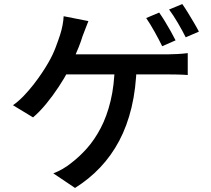

<svg xmlns="http://www.w3.org/2000/svg" viewBox="-20 -860 1040 947"><path d="M765 -798Q778 -780 793 -755.5Q808 -731 822 -706Q836 -681 846 -661L780 -632Q765 -663 743 -702.5Q721 -742 701 -771ZM879 -840Q892 -822 907.5 -796.5Q923 -771 937.5 -746.5Q952 -722 961 -704L896 -676Q880 -708 857.5 -746.5Q835 -785 814 -813ZM416 -756Q409 -738 401 -717.5Q393 -697 387 -681Q380 -657 368.5 -628.5Q357 -600 344 -570Q331 -540 318 -513Q298 -475 269 -431Q240 -387 207.5 -347.5Q175 -308 143 -281L44 -341Q71 -360 96.5 -386.5Q122 -413 145 -442.5Q168 -472 187 -500.5Q206 -529 219 -552Q240 -588 254 -625Q268 -662 277 -690Q284 -712 288.5 -735.5Q293 -759 294 -780ZM276 -592Q293 -592 327 -592Q361 -592 406.5 -592Q452 -592 503 -592Q554 -592 603.5 -592Q653 -592 696 -592Q739 -592 768.5 -592Q798 -592 808 -592Q827 -592 855 -593.5Q883 -595 906 -598V-490Q880 -492 852.5 -492.5Q825 -493 808 -493Q797 -493 758.5 -493Q720 -493 666 -493Q612 -493 551 -493Q490 -493 432.5 -493Q375 -493 331 -493Q287 -493 266 -493ZM654 -537Q651 -423 629 -331Q607 -239 568 -165.5Q529 -92 474 -34Q419 24 350 67L243 -5Q267 -14 290 -27.5Q313 -41 330 -55Q371 -86 408.5 -128Q446 -170 476.5 -228Q507 -286 525.5 -362.5Q544 -439 546 -537Z"/></svg>

Font: Noto Sans SC Thin Medium
Style: Regular
Weight: 500
Version: Version 2.004-H2;hotconv 1.0.118;makeotfexe 2.5.65603